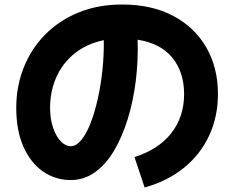

<svg xmlns="http://www.w3.org/2000/svg" viewBox="-20 -775 1040 851"><path d="M621 56 576 -79Q682 -112 739 -184.5Q796 -257 796 -358Q796 -455 744 -519Q692 -583 590 -599Q593 -508 582 -418Q571 -328 546.5 -248.5Q522 -169 486 -108Q450 -47 401.5 -12Q353 23 294 23Q225 23 170.5 -15Q116 -53 84 -124.5Q52 -196 52 -297Q52 -393 85.5 -476.5Q119 -560 181 -622.5Q243 -685 329 -720Q415 -755 521 -755Q653 -755 748 -704.5Q843 -654 894.5 -564.5Q946 -475 946 -358Q946 -258 907 -174Q868 -90 795 -31Q722 28 621 56ZM202 -297Q202 -248 215 -209.5Q228 -171 249 -149Q270 -127 294 -127Q318 -127 340.5 -154.5Q363 -182 381.5 -229.5Q400 -277 413.5 -337.5Q427 -398 434 -464.5Q441 -531 440 -597Q364 -581 311 -538.5Q258 -496 230 -433.5Q202 -371 202 -297Z"/></svg>

Font: Murecho
Style: Bold
Weight: 700
Designer: Neil Summerour
Foundry: Positype
Version: Version 1.010; ttfautohint (v1.8.3)